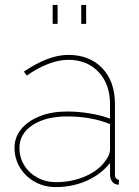

<svg xmlns="http://www.w3.org/2000/svg" viewBox="-20 -750 564 780"><path d="M39 -149Q39 -193 66.5 -226Q94 -259 142 -278Q190 -297 253 -297Q297 -297 343.5 -289.5Q390 -282 427 -268V-327Q427 -408 380.5 -457.5Q334 -507 257 -507Q220 -507 176.5 -490.5Q133 -474 89 -443L77 -459Q127 -493 172 -510Q217 -527 257 -527Q344 -527 395.5 -473Q447 -419 447 -327V-40Q447 -30 451.5 -25Q456 -20 463 -20V0Q457 0 454 -0.5Q451 -1 449 -2Q439 -6 433 -16.5Q427 -27 427 -40V-88Q391 -42 333 -16Q275 10 207 10Q160 10 122 -11Q84 -32 61.5 -68.5Q39 -105 39 -149ZM412 -102Q420 -113 423.5 -123.5Q427 -134 427 -143V-246Q387 -262 343.5 -269.5Q300 -277 253 -277Q166 -277 112.5 -242Q59 -207 59 -149Q59 -110 78.5 -78.5Q98 -47 132 -28.5Q166 -10 207 -10Q274 -10 329.5 -35Q385 -60 412 -102ZM194 -653V-730H214V-653ZM310 -653V-730H330V-653Z"/></svg>

Font: Raleway Thin
Style: Regular
Weight: 100
Designer: Matt McInerney, Pablo Impallari, Rodrigo Fuenzalida
Foundry: Matt McInerney, Pablo Impallari, Rodrigo Fuenzalida
Version: Version 4.026